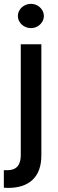

<svg xmlns="http://www.w3.org/2000/svg" viewBox="-42 -755 294 975"><path d="M168 -530.3V34.2Q168 114.7 124.5 157Q81.1 199.2 -1 199.2Q-14.6 199.2 -22.5 198.2V109.4H-5.9Q29.8 109.4 46.6 90.1Q63.5 70.8 63.5 33.2V-530.3ZM48.8 -673.8Q48.8 -690.4 57.9 -704.6Q66.9 -718.8 82.3 -727.1Q97.7 -735.4 115.2 -735.4Q132.8 -735.4 147.7 -727.1Q162.6 -718.8 171.6 -704.6Q180.7 -690.4 180.7 -673.8Q180.7 -657.2 171.6 -643.1Q162.6 -628.9 147.7 -620.6Q132.8 -612.3 115.2 -612.3Q97.7 -612.3 82.3 -620.6Q66.9 -628.9 57.9 -643.1Q48.8 -657.2 48.8 -673.8Z"/></svg>

Font: Pretendard Std Medium
Style: Regular
Weight: 500
Designer: Base glyphs from Inter by Rasmus Andersson; Hangeul glyphs from Noto Sans CJK(Source Han Sans) by Jang Soo-young and Kan
Foundry: Kil Hyung-jin
Version: Version 1.309